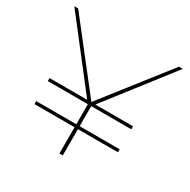

<svg xmlns="http://www.w3.org/2000/svg" viewBox="-157 -848 985 996"><g transform="rotate(30 335.0 -350.0)"><path d="M325 0V-303L330 -288L10 -700H33L339 -309H331L637 -700H660L340 -288L345 -303V0ZM85 -157V-175H585V-157ZM85 -295V-313H585V-295Z"/></g></svg>

Font: Montserrat Thin
Style: Regular
Weight: 100
Designer: Julieta Ulanovsky
Foundry: Julieta Ulanovsky
Version: Version 9.000